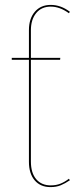

<svg xmlns="http://www.w3.org/2000/svg" viewBox="-20 -754 311 783"><path d="M261 -25 265 -19Q246 -6 228 1.5Q210 9 186 9Q145 9 121.5 -18.5Q98 -46 98 -94V-510H28V-518H98V-631Q98 -678 122 -706Q146 -734 187 -734Q228 -734 265 -706L261 -700Q224 -727 187 -727Q149 -727 127.5 -700.5Q106 -674 106 -631V-518H226L225 -510H106V-95Q106 -49 127.5 -23.5Q149 2 187 2Q209 2 226.5 -5Q244 -12 261 -25Z"/></svg>

Font: Fira Sans Compressed Eight
Style: Regular
Weight: 100
Width: 1
Designer: bBox Type GmbH & Carrois Corporate GbR & Edenspiekermann AG
Foundry: bBox Type GmbH & Carrois Corporate GbR & Edenspiekermann AG
Version: Version 4.301